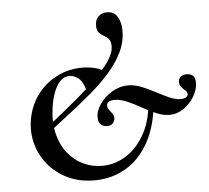

<svg xmlns="http://www.w3.org/2000/svg" viewBox="-51 -742 878 808"><g transform="rotate(-5 388.5 -338.0)"><path d="M316 12Q252 12 202 -12.5Q152 -37 119 -78.5Q86 -120 74 -172Q62 -224 74 -278Q86 -333 119 -375Q152 -417 200.5 -441Q249 -465 304 -465Q330 -465 355 -459.5Q380 -454 400 -441L317 -363Q305 -407 286 -421Q267 -435 250 -435Q226 -435 209.5 -417.5Q193 -400 182.5 -371.5Q172 -343 167 -310Q158 -248 170 -199Q182 -150 209 -116Q236 -82 273.5 -64Q311 -46 353 -46Q409 -46 457.5 -77.5Q506 -109 537 -168Q568 -227 571 -309L593 -303Q586 -200 548 -129.5Q510 -59 450 -23.5Q390 12 316 12ZM126 -191 112 -205Q143 -232 185 -265.5Q227 -299 271 -336Q315 -373 352.5 -410Q390 -447 413.5 -481.5Q437 -516 437 -544Q437 -565 428 -575Q419 -585 408 -590.5Q397 -596 388 -606Q379 -616 379 -637Q379 -660 393 -674Q407 -688 429 -688Q460 -688 474 -664Q488 -640 488 -605Q488 -557 466.5 -513.5Q445 -470 408.5 -429Q372 -388 325 -348.5Q278 -309 227 -270Q176 -231 126 -191ZM388 -211Q375 -211 363.5 -219.5Q352 -228 352 -250Q352 -280 372.5 -308.5Q393 -337 425 -355.5Q457 -374 490 -374Q518 -374 547 -362.5Q576 -351 605 -335.5Q634 -320 660 -308.5Q686 -297 708 -297Q721 -297 729.5 -302Q738 -307 738 -316Q738 -325 730 -331.5Q722 -338 714 -347Q706 -356 706 -370Q706 -383 715.5 -391Q725 -399 742 -399Q756 -399 766.5 -391Q777 -383 777 -360Q777 -332 760 -303Q743 -274 715 -254.5Q687 -235 655 -235Q628 -235 599 -247.5Q570 -260 540.5 -276.5Q511 -293 482.5 -305.5Q454 -318 429 -318Q412 -318 404 -312Q396 -306 396 -297Q396 -287 402.5 -278.5Q409 -270 415.5 -261.5Q422 -253 422 -242Q422 -232 414.5 -221.5Q407 -211 388 -211Z"/></g></svg>

Font: Cormorant Infant Light
Style: Bold Italic
Weight: 700
Italic angle: -10°
Version: Version 4.001